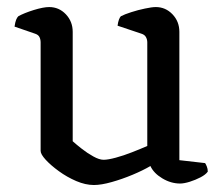

<svg xmlns="http://www.w3.org/2000/svg" viewBox="-20 -520 633 544"><path d="M246 4.2Q222.2 4.2 196 -7Q169.7 -18.3 146.8 -35Q123.9 -51.6 109.5 -67.3Q95.1 -83 95.1 -92.5V-399.9Q95.1 -408.1 91.9 -414.8Q88.7 -421.5 79.5 -424.5L21.2 -444.6Q23 -457.3 25.8 -464.2Q28.7 -471 32 -474Q48.4 -483.1 75.6 -491.6Q102.9 -500 119.3 -500Q147.1 -500 166.6 -479.5Q186 -459 186 -429.8V-119.8Q196.8 -110.1 212.2 -98.1Q227.6 -86 244.5 -76.7Q261.4 -67.3 273.5 -67.3Q286.2 -67.3 308.2 -73.3Q330.2 -79.2 354.3 -88.7Q378.3 -98.1 397.3 -106.4V-399.9Q397.3 -408.1 393.5 -414.9Q389.8 -421.7 380.8 -424.5L313.1 -447.2Q314.4 -457.5 317.1 -464.7Q319.9 -471.8 322.5 -474Q333.2 -479.6 352.1 -485.6Q371 -491.7 390.8 -495.8Q410.5 -500 421.4 -500Q449 -500 468.6 -479.6Q488.2 -459.2 488.2 -429.8V-66.2L561.1 -57.9Q563.4 -54.7 566 -48.2Q568.7 -41.8 568.7 -33.7Q562.7 -25.2 548.2 -17.6Q533.8 -10.1 517.6 -5Q501.4 0 490.3 0Q464.2 0 439.8 -14.7Q415.4 -29.3 406.2 -49.6Q385 -37.1 355.5 -24.8Q326.1 -12.5 296.6 -4.2Q267.1 4.2 246 4.2Z"/></svg>

Font: Texturina Medium
Style: Regular
Weight: 500
Designer: Guillermo Torres Carreño
Foundry: Omnibus-Type
Version: Version 1.003